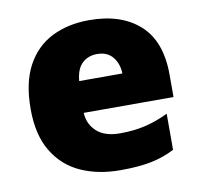

<svg xmlns="http://www.w3.org/2000/svg" viewBox="-68 -635 754 718"><g transform="rotate(-10 309.0 -276.5)"><path d="M315 -563Q436 -563 506 -500Q576 -437 576 -310V-225H235Q237 -182 267.5 -154Q298 -126 356 -126Q408 -126 451 -136Q494 -146 540 -168V-31Q500 -10 452.5 0Q405 10 333 10Q249 10 183.5 -19.5Q118 -49 80 -112Q42 -175 42 -273Q42 -373 76.5 -437Q111 -501 172.5 -532Q234 -563 315 -563ZM322 -433Q288 -433 265.5 -412Q243 -391 239 -345H403Q402 -382 381.5 -407.5Q361 -433 322 -433Z"/></g></svg>

Font: Noto Sans Black
Style: Regular
Weight: 900
Designer: Monotype Design Team
Foundry: Monotype Imaging Inc.
Version: Version 2.007